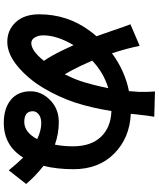

<svg xmlns="http://www.w3.org/2000/svg" viewBox="70 -904 859 1040"><g transform="rotate(90 500.0 -384.5)"><path d="M641 -86Q697 -86 734 -156Q688 -178 647 -178Q618 -178 600.5 -164.5Q583 -151 583 -132Q583 -86 641 -86ZM214 -124Q255 -124 310 -192Q282 -234 256 -287Q247 -305 225 -353Q172 -263 172 -189Q172 -162 183.5 -143Q195 -124 214 -124ZM458 -541Q374 -516 309 -454Q329 -408 337 -392Q363 -338 383 -305Q407 -353 420 -392Q441 -456 458 -541ZM977 -96 903 -2Q862 -52 834 -80Q769 25 646 25Q568 25 521.5 -13Q475 -51 475 -120Q475 -179 522.5 -226Q570 -273 642 -273Q704 -273 764 -252Q773 -298 773 -350Q773 -447 722 -501Q671 -555 582 -558Q565 -452 536 -361Q505 -269 455.5 -187Q406 -105 339 -49.5Q272 6 207 6Q143 6 100.5 -40Q58 -86 58 -167Q58 -319 147 -440Q165 -464 177 -477Q173 -489 164.5 -512Q156 -535 153 -545Q119 -645 112 -661L229 -711Q241 -648 269 -561Q364 -631 474 -653Q476 -671 478 -705Q479 -761 476 -794L613 -790Q607 -758 601 -701L597 -663Q728 -657 812.5 -573Q897 -489 897 -353Q897 -264 879 -190Q933 -148 977 -96Z"/></g></svg>

Font: Noto Sans Korean Bold
Style: Bold
Weight: 700
Designer: Ryoko NISHIZUKA  (kana & ideographs); Paul D. Hunt (Latin, Greek & Cyrillic); Wenlong ZHANG  (bopomofo); Sandoll Communi
Foundry: Adobe Systems Incorporated
Version: Version 1.000;PS 1;hotconv 1.0.78;makeotf.lib2.5.61930